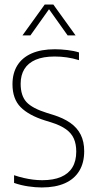

<svg xmlns="http://www.w3.org/2000/svg" viewBox="-20 -819 426 846"><path d="M164 7Q136.5 7 104.2 2.2Q72 -2.5 42 -13V-47Q64 -39.5 85 -34.8Q106 -30 126.2 -27.5Q146.5 -25 166 -25Q215 -25 248.5 -39.2Q282 -53.5 299 -81.5Q316 -109.5 316 -151Q316 -184 305.5 -208Q295 -232 270.8 -249.5Q246.5 -267 205 -280L179 -288Q107 -310.5 71 -346.8Q35 -383 35 -448Q35 -496 56.2 -530.5Q77.5 -565 119.2 -583.5Q161 -602 222 -602Q247.5 -602 277 -598.5Q306.5 -595 328 -588V-554Q300.5 -562.5 274.2 -566.2Q248 -570 221 -570Q170.5 -570 137.2 -555.8Q104 -541.5 87.5 -514.8Q71 -488 71 -450Q71 -397.5 96.5 -369.5Q122 -341.5 188 -321L214 -313Q259 -299 289.5 -277.8Q320 -256.5 335.5 -225.8Q351 -195 351 -153Q351 -101.5 329.2 -65.8Q307.5 -30 265.8 -11.5Q224 7 164 7ZM79 -663 177 -799H215L313 -663H278L192 -784H200L114 -663Z"/></svg>

Font: Encode Sans SC Condensed Thin
Style: Regular
Weight: 100
Width: 3
Designer: Multiple Designers
Foundry: Impallari Type
Version: Version 3.002